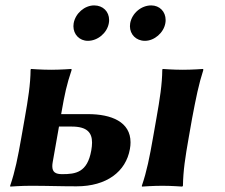

<svg xmlns="http://www.w3.org/2000/svg" viewBox="-20 -687 831 710"><path d="M461.4 -601C460.8 -597.3 460.5 -593.6 460.5 -590C460.5 -560 482.9 -536 516 -536C551 -536 585.3 -566 591.4 -601C592.2 -605.1 592.5 -609.1 592.5 -613C592.5 -644.1 570.2 -667 539.1 -667C502.1 -667 468 -638 461.4 -601ZM252.4 -601C251.8 -597.3 251.5 -593.6 251.5 -590C251.5 -559.9 273.7 -536 305 -536C342 -536 376.3 -566 382.4 -601C383.2 -605.1 383.5 -609.1 383.5 -613C383.5 -644.1 361 -667 328.1 -667C293.1 -667 259 -638 252.4 -601ZM558.5 -250 546 -179C533 -105 523 -54 504.5 0L504.9 3C504.9 3 545.5 0 580.5 0C614.5 0 653.9 3 653.9 3L656.5 0C657.5 -57 664.8 -104 678 -179L690.5 -250C704.8 -325 714.5 -374.5 732.1 -429L730.6 -432C730.6 -432 690.1 -429 656.1 -429C621.1 -429 581.6 -432 581.6 -432L580.1 -429C579.6 -375 571.1 -321 558.5 -250ZM317.6 -131C303.1 -49 260 -43 210 -43C186.1 -43 173.4 -49.9 173.4 -72.5C173.4 -77 173.9 -82.2 175 -88L198.1 -219H245.1C302.3 -219 320.4 -196.3 320.4 -159.7C320.4 -150.9 319.4 -141.3 317.6 -131ZM206.7 -268C219.9 -343 226.1 -372 245.1 -429L243.6 -432C243.6 -432 203.1 -429 169.1 -429C134.1 -429 94.6 -432 94.6 -432L93.1 -429C92.6 -375 84.1 -321 71.5 -250L59 -179C46 -105 36 -54 17.5 0L17.9 3C17.9 3 58.5 0 93.5 0C159.8 0 196.8 2 263.1 2C374.1 2 445.6 -52 460.4 -136C462 -144.7 462.7 -153 462.7 -160.7C462.7 -236.2 392.3 -265 305.2 -265H206.2Z"/></svg>

Font: Linux Biolinum O 
Style: Bold Italic
Weight: 700
Designer: Philipp H. Poll
Foundry: Philipp H. Poll
Version: Version 1.3.2